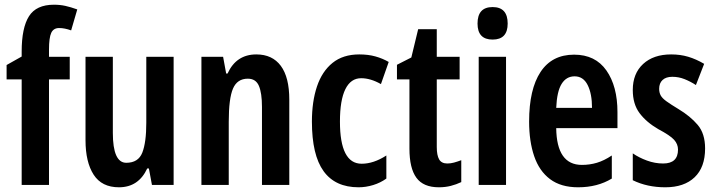

<svg xmlns="http://www.w3.org/2000/svg" viewBox="-20 -785 3041 815"><path d="M276 -448H188V0H72V-448H8V-509L72 -545V-566Q72 -667 103 -716Q134 -765 209 -765Q235 -765 257.5 -760Q280 -755 308 -745L282 -656Q268 -661 255.5 -663.5Q243 -666 231 -666Q207 -666 197.5 -645.5Q188 -625 188 -574V-544H276Z M717 -544V0H625L612 -70H605Q568 10 485 10Q412 10 377.5 -43.5Q343 -97 343 -190V-544H459V-221Q459 -94 516 -94Q567 -94 584 -137Q601 -180 601 -264V-544Z M1068 -554Q1136 -554 1172 -505.5Q1208 -457 1208 -362V0H1092V-331Q1092 -390 1079 -420.5Q1066 -451 1032 -451Q987 -451 969 -409Q951 -367 951 -268V0H835V-544H927L940 -473H946Q983 -554 1068 -554Z M1502 10Q1403 10 1353.5 -58.5Q1304 -127 1304 -269Q1304 -354 1325.5 -418Q1347 -482 1391.5 -518Q1436 -554 1505 -554Q1543 -554 1573.5 -545.5Q1604 -537 1630 -522L1597 -428Q1553 -453 1513 -453Q1469 -453 1446 -406.5Q1423 -360 1423 -269Q1423 -90 1515 -90Q1566 -90 1620 -125V-27Q1595 -9 1564 0.5Q1533 10 1502 10Z M1879 -91Q1893 -91 1907.5 -95Q1922 -99 1938 -105V-12Q1917 -2 1893.5 4Q1870 10 1843 10Q1777 10 1747.5 -30.5Q1718 -71 1718 -154V-448H1665V-510L1726 -541L1755 -661H1834V-544H1931V-448H1834V-161Q1834 -126 1844 -108.5Q1854 -91 1879 -91Z M2071 -755Q2135 -755 2135 -685Q2135 -617 2071 -617Q2007 -617 2007 -685Q2007 -755 2071 -755ZM2128 -544V0H2012V-544Z M2417 -553Q2507 -553 2554 -486Q2601 -419 2601 -309V-241H2341Q2343 -85 2450 -85Q2483 -85 2513.5 -94Q2544 -103 2577 -125V-27Q2516 10 2434 10Q2361 10 2315 -24.5Q2269 -59 2247.5 -122Q2226 -185 2226 -269Q2226 -406 2274.5 -479.5Q2323 -553 2417 -553ZM2419 -461Q2384 -461 2364 -429Q2344 -397 2341 -327H2493Q2493 -387 2474.5 -424Q2456 -461 2419 -461Z M2973 -155Q2973 -75 2928.5 -32.5Q2884 10 2804 10Q2727 10 2666 -20V-134Q2692 -116 2726 -103.5Q2760 -91 2795 -91Q2858 -91 2858 -150Q2858 -173 2841.5 -191.5Q2825 -210 2774 -237Q2724 -266 2695 -304.5Q2666 -343 2666 -403Q2666 -473 2710 -513.5Q2754 -554 2829 -554Q2868 -554 2901.5 -544Q2935 -534 2969 -514L2934 -424Q2911 -439 2886 -449Q2861 -459 2834 -459Q2807 -459 2792.5 -445.5Q2778 -432 2778 -408Q2778 -392 2784.5 -380Q2791 -368 2809 -355Q2827 -342 2860 -322Q2910 -292 2941.5 -255Q2973 -218 2973 -155Z"/></svg>

Font: Noto Sans Bengali ExtraCondensed SemiBold
Style: Regular
Weight: 600
Width: 2
Designer: Joana Ranito - Universal Thirst; Jelle Bosma - Monotype Design Team
Foundry: Universal Thirst ehf.
Version: Version 3.000; ttfautohint (v1.8.4.7-5d5b)